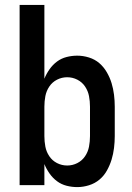

<svg xmlns="http://www.w3.org/2000/svg" viewBox="-20 -755 540 783"><path d="M295 8Q273 8 251.5 2.5Q230 -3 212.5 -16Q195 -29 182 -47.5Q169 -66 161 -86V0H60V-735H161V-434Q169 -454 182 -472.5Q195 -491 212.5 -504Q230 -517 251.5 -522.5Q273 -528 295 -528Q319 -528 343 -520.5Q367 -513 385 -497.5Q403 -482 415.5 -460.5Q428 -439 435 -416Q442 -393 445 -368.5Q448 -344 448 -320V-200Q448 -176 445 -151.5Q442 -127 435 -104Q428 -81 416 -59.5Q404 -38 385.5 -22.5Q367 -7 343 0.5Q319 8 295 8ZM254 -80Q276 -80 295.5 -90Q315 -100 327 -118Q339 -136 343 -157Q347 -178 347 -200V-320Q347 -342 343 -363Q339 -384 327 -402Q315 -420 295.5 -430Q276 -440 254 -440Q232 -440 212.5 -430Q193 -420 181 -402Q169 -384 165 -363Q161 -342 161 -320V-200Q161 -178 165 -157Q169 -136 181 -118Q193 -100 212.5 -90Q232 -80 254 -80Z"/></svg>

Font: Iosevka Term Semibold
Style: Regular
Weight: 600
Monospace: yes
Designer: Belleve Invis
Foundry: Belleve Invis
Version: Version 31.4.0